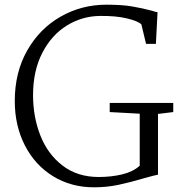

<svg xmlns="http://www.w3.org/2000/svg" viewBox="-20 -785 787 819"><path d="M629 -739Q643 -734 652 -733L645 -598H603L583 -681Q569 -695 521.5 -706.5Q474 -718 405 -717Q330 -716 265 -676Q200 -636 160.5 -559.5Q121 -483 121 -379Q121 -287 152 -207.5Q183 -128 246.5 -79Q310 -30 401 -30Q454 -30 500.5 -41Q547 -52 576 -78V-300L448 -307V-346H719V-307L654 -299V-40Q638 -37 599 -26Q535 -7 485 3.5Q435 14 381 14Q283 14 206 -33.5Q129 -81 86 -165Q43 -249 43 -354Q43 -476 96 -569.5Q149 -663 238.5 -714Q328 -765 434 -765Q500 -765 544 -757.5Q588 -750 629 -739Z"/></svg>

Font: Martel Light
Style: Regular
Weight: 300
Designer: Dan Reynolds
Foundry: Dan Reynolds
Version: Version 1.001; ttfautohint (v1.1) -l 5 -r 5 -G 72 -x 0 -D la